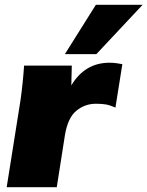

<svg xmlns="http://www.w3.org/2000/svg" viewBox="-20 -785 618 805"><path d="M8 0ZM8 0 66 -365Q76 -436 81 -510H281L279 -427Q336 -522 439 -522Q455 -522 468.5 -520Q482 -518 493 -516L464 -334Q441 -344 424.5 -347Q408 -350 382 -350Q336 -350 300 -320.5Q264 -291 252 -217L218 0ZM252 -558 382 -765H578L384 -558Z"/></svg>

Font: Winston Black
Style: Italic
Weight: 900
Italic angle: -9°
Designer: Original fonts by Vernon Adams / Changes by Cristiano Sobral
Foundry: VOriginal fonts by Vernon Adams / Changes by Cristiano Sobral
Version: Version 2.503;July 17, 2020;FontCreator 13.0.0.2655 64-bit